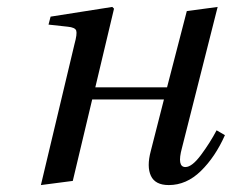

<svg xmlns="http://www.w3.org/2000/svg" viewBox="-20 -522 669 554"><path d="M98 12 195 -395Q203 -424 200 -433.5Q197 -443 175 -445L120 -451L126 -474L304 -502L309 -497L255 -270H462L519 -490L608 -502L505 -95Q490 -40 515 -40Q534 -40 560 -75Q586 -110 605 -146L629 -132Q601 -69 559.5 -28.5Q518 12 467 12Q428 12 415.5 -14.5Q403 -41 415 -86L453 -235H246L190 0Z"/></svg>

Font: Heuristica
Style: Italic
Weight: 400
Italic angle: -13°
Version: Version 1.0.2